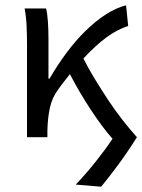

<svg xmlns="http://www.w3.org/2000/svg" viewBox="-20 -518 537 725"><path d="M362 187 266 179Q305 138 340.5 93.5Q376 49 405 6Q385 -16 364 -44.5Q343 -73 322 -105Q301 -137 281 -171Q261 -205 244 -238Q233 -224 221.5 -209.5Q210 -195 199 -179Q177 -150 168.5 -111.5Q160 -73 159 -25V0H82V-353Q82 -382 80.5 -418Q79 -454 73 -486H154Q159 -466 161 -435.5Q163 -405 163 -373V-221H167Q196 -271 230 -317Q264 -363 301.5 -400Q339 -437 378 -462.5Q417 -488 456 -498L464 -420Q423 -407 381.5 -376.5Q340 -346 295 -297Q313 -261 337 -221.5Q361 -182 387 -142.5Q413 -103 441.5 -66.5Q470 -30 497 0Q464 53 427.5 102.5Q391 152 362 187Z"/></svg>

Font: SourceSansPro
Style: Book
Weight: 400
Designer: Paul D. Hunt
Foundry: Adobe Systems Incorporated
Version: Version 2.021;PS 2.000;hotconv 1.0.86;makeotf.lib2.5.63406